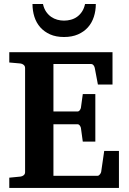

<svg xmlns="http://www.w3.org/2000/svg" viewBox="-20 -929 638 949"><path d="M25.9 0V-50.8L81.1 -56.2Q89.8 -57.1 96.9 -62.7Q104 -68.4 104 -78.1V-592.8Q104 -602.5 96.9 -608.4Q89.8 -614.3 81.1 -615.2L25.9 -620.1V-670.9H536.1V-511.2H463.9L448.2 -594.2Q446.3 -601.6 441.7 -607.2Q437 -612.8 430.2 -612.8H244.1V-377.9H362.8Q369.6 -377.9 374.3 -384.3Q378.9 -390.6 379.9 -396L389.2 -463.9H451.2V-229H389.2L379.9 -296.9Q378.9 -302.2 374.3 -308.6Q369.6 -314.9 362.8 -314.9H244.1V-60.1H461.9Q468.3 -60.1 473.6 -66.9Q479 -73.7 480 -79.1L495.1 -183.1H567.9V0ZM453.6 -909.2Q453.6 -875.5 443.8 -845.7Q434.1 -815.9 414.6 -793.9Q395 -772 365.5 -759Q335.9 -746.1 296.4 -746.1Q256.8 -746.1 227.8 -759Q198.7 -772 179.2 -793.9Q159.7 -815.9 150.1 -845.7Q140.6 -875.5 140.6 -909.2H192.4Q197.3 -886.7 208 -871.1Q218.8 -855.5 232.9 -845.7Q247.1 -835.9 263.4 -831.5Q279.8 -827.1 296.4 -827.1Q313.5 -827.1 330.1 -831.5Q346.7 -835.9 360.6 -845.7Q374.5 -855.5 385 -871.1Q395.5 -886.7 400.4 -909.2Z"/></svg>

Font: Charis SIL Viet
Style: Bold
Weight: 700
Foundry: SIL International
Version: Version 5.000